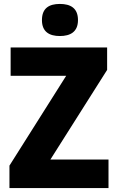

<svg xmlns="http://www.w3.org/2000/svg" viewBox="-20 -955 596 975"><path d="M284 -935C230 -935 193 -914 193 -853C193 -793 231 -772 284 -772C337 -772 376 -793 376 -853C376 -914 338 -935 284 -935ZM531 0V-145H236L524 -600V-714H34V-570H316L28 -114V0Z"/></svg>

Font: Noto Sans Bengali SemiCondensed ExtraBold
Style: Regular
Weight: 800
Width: 4
Designer: Joana Ranito - Universal Thirst; Jelle Bosma - Monotype Design Team
Foundry: Universal Thirst ehf.
Version: Version 3.000